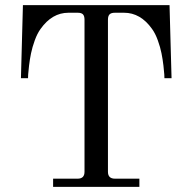

<svg xmlns="http://www.w3.org/2000/svg" viewBox="-20 -732 754 752"><path d="M62 -425.8 69.8 -711.9H644L651.9 -425.8H624Q624 -429.7 623.5 -440.2Q623 -450.7 620.1 -475.3Q617.2 -500 612.5 -523.4Q607.9 -546.9 598.1 -574Q588.4 -601.1 575.2 -619.1Q530.3 -682.1 465.8 -682.1H430.2Q415.5 -682.1 409.2 -675.8Q402.8 -669.4 402.8 -654.8V-59.1Q402.8 -32.2 430.2 -32.2H525.9V0H188V-32.2H284.2Q311 -32.2 311 -59.1V-654.8Q311 -669.4 304.9 -675.8Q298.8 -682.1 284.2 -682.1H248Q184.1 -682.1 139.2 -619.1Q126 -601.1 116.2 -574Q106.4 -546.9 101.6 -523.4Q96.7 -500 93.8 -475.3Q90.8 -450.7 90.3 -440.2Q89.8 -429.7 89.8 -425.8Z"/></svg>

Font: Flanker Steampunk
Style: Regular
Weight: 400
Designer: Alexey Kryukov, Leonardo Di Lena
Foundry: Alexey Kryukov, Leonardo Di Lena
Version: 1.210